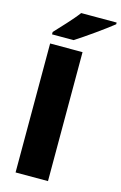

<svg xmlns="http://www.w3.org/2000/svg" viewBox="-144 -1033 688 1093"><g transform="rotate(15 200.5 -486.5)"><path d="M401 -963V-973H192C159 -928 97 -864 63 -827V-813H190C244 -847 354 -925 401 -963ZM257 0V-760H66V0Z"/></g></svg>

Font: Noto Sans Sinhala UI Black
Style: Regular
Weight: 900
Designer: Jelle Bosma - Monotype Design Team
Foundry: Monotype Imaging Inc.
Version: Version 2.006